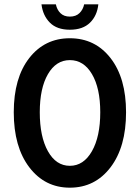

<svg xmlns="http://www.w3.org/2000/svg" viewBox="-20 -847 640 879"><path d="M299.8 -710.9Q240.7 -710.9 208.5 -743.2Q176.3 -775.4 169.9 -827.1H235.8Q240.7 -802.7 256.6 -786.9Q272.5 -771 299.8 -771Q327.6 -771 344 -787.1Q360.4 -803.2 365.2 -827.1H430.2Q424.8 -775.4 392.1 -743.2Q359.4 -710.9 299.8 -710.9ZM299.8 12.2Q185.1 12.2 114 -81.3Q43 -174.8 43 -333Q43 -490.2 113.8 -581.1Q184.6 -671.9 299.8 -671.9Q415.5 -671.9 486.3 -580.8Q557.1 -489.7 557.1 -333Q557.1 -174.3 486.1 -81.1Q415 12.2 299.8 12.2ZM439 -333Q439 -443.4 401.1 -507.6Q363.3 -571.8 299.8 -571.8Q236.8 -571.8 199.5 -507.6Q162.1 -443.4 162.1 -333Q162.1 -221.2 199.5 -154.5Q236.8 -87.9 299.8 -87.9Q362.8 -87.9 400.9 -154.8Q439 -221.7 439 -333Z"/></svg>

Font: Office Code Pro Medium
Style: Regular
Weight: 500
Designer: Nathan Rutzky & Paul D. Hunt
Foundry: Adobe Systems Incorporated
Version: Version 1.004;PS 001.004;hotconv 1.0.70;makeotf.lib2.5.58329